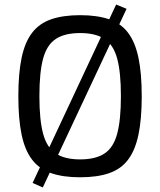

<svg xmlns="http://www.w3.org/2000/svg" viewBox="-20 -770 708 848"><path d="M493 -750 539 -731 169 58 124 38ZM334 -703Q409 -703 461.5 -685Q514 -667 545.5 -625.5Q577 -584 591.5 -515Q606 -446 606 -345Q606 -244 591.5 -175Q577 -106 545.5 -64.5Q514 -23 461.5 -5Q409 13 334 13Q259 13 206.5 -5Q154 -23 122 -64.5Q90 -106 75.5 -175Q61 -244 61 -345Q61 -446 75.5 -515Q90 -584 122 -625.5Q154 -667 206.5 -685Q259 -703 334 -703ZM334 -624Q266 -624 226.5 -598Q187 -572 170.5 -511.5Q154 -451 154 -345Q154 -240 170.5 -179Q187 -118 226.5 -92Q266 -66 334 -66Q402 -66 441.5 -92Q481 -118 497.5 -179Q514 -240 514 -345Q514 -451 497.5 -511.5Q481 -572 441.5 -598Q402 -624 334 -624Z"/></svg>

Font: Exo 2
Style: Regular
Weight: 400
Designer: Natanael Gama
Foundry: Natanael Gama
Version: Version 2.010